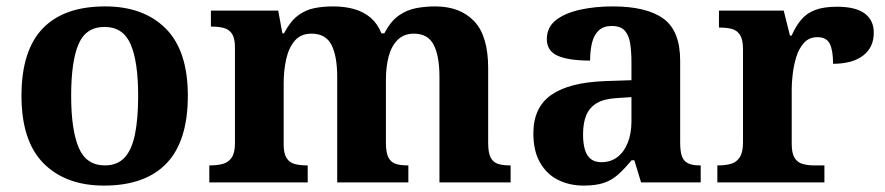

<svg xmlns="http://www.w3.org/2000/svg" viewBox="-20 -569 2761 599"><path d="M304.6 10Q185 10 116 -59.3Q47 -128.7 47 -270.3Q47 -411 113.1 -480Q179.2 -549 308 -549Q428 -549 497 -480Q566 -411 566 -270.3Q566 -128.7 499.5 -59.3Q433 10 304.6 10ZM307.2 -53Q346 -53 368.7 -77.4Q391.3 -101.7 401.2 -150.5Q411 -199.2 411 -270Q411 -377 387.5 -431Q364 -485 306 -485Q248 -485 225 -431.2Q202 -377.5 202 -270Q202 -164 225.5 -108.5Q249 -53 307.2 -53Z M633 0V-53H635Q658.3 -53 675.5 -57.8Q692.7 -62.6 702.9 -77.4Q713 -92.3 713 -122V-421Q713 -449.5 704 -463.2Q695 -477 679 -481.5Q663 -486 641 -486H638V-536H848L861 -465H866Q886 -503 909.5 -520.5Q933 -538 960.3 -543.5Q987.6 -549 1019 -549Q1056 -549 1085.5 -540.5Q1115 -532 1136.5 -513.5Q1158 -495 1170 -465H1179Q1199 -503 1224 -520.5Q1249 -538 1277.8 -543.5Q1306.6 -549 1338 -549Q1415 -549 1459 -503.2Q1503 -457.4 1503 -356V-123.5Q1503 -93 1510.5 -78Q1518 -63 1533 -58Q1548 -53 1570 -53H1573V0H1351V-329Q1351 -394 1333.1 -429Q1315.3 -464 1271.2 -464Q1240 -464 1220.4 -444.4Q1200.8 -424.9 1192.4 -392.4Q1184 -360 1184 -321V-124Q1184 -93.5 1191.5 -78.3Q1199 -63 1214 -58Q1229 -53 1251 -53H1254V0H1032V-329Q1032 -394 1014.1 -429Q996.1 -464 951.8 -464Q919 -464 900.1 -442.5Q881.3 -420.9 873.1 -385.5Q865 -350.1 865 -309V-118Q865 -90 874 -76Q883 -62 899 -57.5Q915 -53 937 -53H940V0Z M1801 10Q1757 10 1721.5 -7.5Q1686 -25 1665 -61.4Q1644 -97.7 1644 -153Q1644 -234 1700 -273Q1756 -312 1868 -316L1950 -318.8V-374Q1950 -407.6 1946 -433.3Q1942 -459 1929 -473.5Q1916 -488 1888.5 -488Q1863 -488 1848 -474Q1833 -460 1827 -435.5Q1821 -411 1821 -380Q1754 -380 1720 -395Q1686 -410 1686 -447Q1686 -483.8 1714 -505.9Q1742 -528 1788.9 -538.5Q1835.8 -549 1891.8 -549Q1997 -549 2049.5 -511Q2102 -473 2102 -379.4V-124.1Q2102 -96.6 2107.5 -81.3Q2113 -66 2126.7 -59.5Q2140.4 -53 2162 -53H2166V0H1980L1959 -69H1950.4Q1928 -42 1908.5 -24.5Q1889 -7 1864 1.5Q1839 10 1801 10ZM1855.8 -63Q1885 -63 1905.8 -78.7Q1926.7 -94.3 1938.3 -123.3Q1950 -152.3 1950 -191V-266L1905 -263Q1865 -261 1841.9 -247.3Q1818.9 -233.5 1808.9 -209.3Q1799 -185.1 1799 -149.4Q1799 -121 1805 -101.5Q1811 -82 1823.8 -72.5Q1836.6 -63 1855.8 -63Z M2218 0V-53H2221Q2244 -53 2260.9 -58Q2277.9 -63 2287.9 -78.5Q2298 -94 2298 -125V-415Q2298 -445 2289 -459.5Q2280 -474 2264 -478.5Q2248 -483 2226 -483H2223V-536H2425L2444.5 -458H2449.7Q2463 -488 2480 -508Q2497 -528 2523.5 -538Q2550 -548 2591 -548Q2649.6 -548 2677.8 -526.9Q2706 -505.8 2706 -467Q2706 -421 2672.5 -395.5Q2639 -370 2579 -370Q2579 -411 2569 -432Q2559 -453 2530 -453Q2504 -453 2488 -435Q2472 -417 2464 -390.5Q2456 -364 2453 -337Q2450 -310 2450 -293V-120Q2450 -91 2459 -76.5Q2468 -62 2484 -57.5Q2500 -53 2520 -53H2552V0Z"/></svg>

Font: Noto Serif Gujarati
Style: Regular
Weight: 400
Designer: Universal Thirst, Indian Type Foundry and the Monotype Design Team
Foundry: Monotype Imaging Inc.
Version: Version 2.102